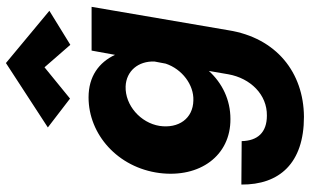

<svg xmlns="http://www.w3.org/2000/svg" viewBox="-214 -568 1021 632"><g transform="rotate(-90 296.0 -251.5)"><path d="M391 -615 465 -530 577 -599 405 -742 193 -604 288 -531ZM5 33C4 158 75 239 228 239C374 238 488 148 513 -10L590 -460H446L432 -383C407 -436 361 -470 292 -470C170 -470 61 -374 43 -237C26 -104 100 -2 221 -3C284 -3 339 -30 379 -74L368 -10C355 63 301 118 232 117C176 117 149 86 148 34ZM198 -236C208 -299 266 -350 328 -348C379 -346 412 -306 410 -253L403 -216C385 -162 333 -123 282 -125C222 -126 189 -174 198 -236Z"/></g></svg>

Font: Jost*
Style: Bold Italic
Weight: 700
Italic angle: -10°
Version: Version 3.7